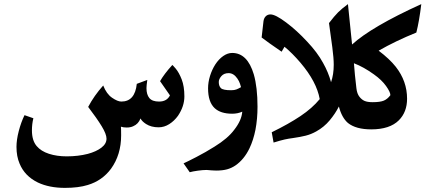

<svg xmlns="http://www.w3.org/2000/svg" viewBox="-20 -628 2085 932"><path d="M875 -160Q875 -112 844 -66Q826 -41 801.5 -25.5Q777 -10 750 -10Q714 -10 689 -26Q669 -39 662 -53Q652 -26 626 -15Q613 -9 595 -9Q579 -9 567 -13Q568 -2 568 29Q568 123 519 191Q476 249 406 270Q361 284 295 284Q219 284 164 258Q100 227 75 166Q60 131 60 85Q60 51 71 8.5Q82 -34 99 -69L142 -54Q135 -26 135 5Q135 54 158 81Q179 106 217.5 118.5Q256 131 304 131Q359 131 406 119Q447 108 472 89Q497 70 497 45Q497 23 473.5 -15.5Q450 -54 408 -109Q437 -164 481 -213Q497 -172 524 -153.5Q551 -135 569 -135Q635 -135 644 -221L695 -240Q691 -212 691 -200Q691 -169 705 -152Q719 -135 752 -135Q790 -135 805 -165L757 -234Q777 -269 816 -312Q816 -315 832.5 -295.5Q849 -276 862 -242.5Q875 -209 875 -160Z M1230 -110Q1230 -51 1220 2Q1210 52 1191 92Q1165 146 1123 175Q1104 188 1082 194Q1060 200 1029 200L1007 199Q991 197 983 197Q965 197 940 200.5Q915 204 901 208L871 165Q889 157 933.5 134Q978 111 1021 84Q1086 44 1117 2Q1153 -44 1156 -86Q1134 -76 1107 -76Q1051 -76 1022 -103Q990 -133 990 -199Q990 -229 999.5 -259.5Q1009 -290 1025 -315Q1042 -341 1063.5 -356Q1085 -371 1107 -371Q1181 -371 1212 -267Q1230 -204 1230 -110ZM1090 -273Q1067 -273 1054.5 -258.5Q1042 -244 1042 -230Q1042 -210 1052.5 -200Q1063 -190 1102 -190Q1118 -190 1128 -194Q1138 -198 1150 -205Q1149 -209 1145 -221.5Q1141 -234 1132 -247Q1114 -273 1090 -273Z M1916 -44Q1872 0 1782 0Q1708 0 1669 -31Q1639 -57 1625 -111Q1608 -77 1580.5 -44Q1553 -11 1515 10Q1490 24 1464 30.5Q1438 37 1403 42Q1380 45 1362 49Q1344 53 1308 64L1299 14Q1381 -26 1438.5 -64.5Q1496 -103 1532 -147Q1517 -231 1439 -323Q1399 -370 1361 -401L1347 -377Q1320 -395 1289.5 -417Q1259 -439 1250 -446L1259 -525Q1261 -540 1270 -549Q1279 -558 1293 -558Q1317 -558 1369 -519Q1421 -480 1471 -426Q1521 -373 1548 -323Q1574 -277 1587 -229Q1600 -266 1600 -314Q1600 -346 1593 -399L1577 -516Q1603 -550 1621 -568Q1639 -586 1669 -608L1689 -412Q1783 -498 2025 -608Q2015 -525 2001 -470Q1900 -429 1818 -382Q1871 -342 1901 -304Q1956 -234 1956 -149Q1956 -84 1916 -44ZM1795 -267Q1745 -303 1698 -321Q1702 -266 1710 -200Q1713 -173 1725 -158Q1736 -144 1750 -138Q1764 -132 1789 -132Q1825 -132 1843 -139.5Q1861 -147 1875 -166Q1875 -181 1854 -210.5Q1833 -240 1795 -267Z"/></svg>

Font: Mirza
Style: Bold
Weight: 700
Designer: Arabic design by Kourosh Beigpour, Latin design by Eduardo Tunni, engineering by Lasse Fister
Version: Version 1.0010g